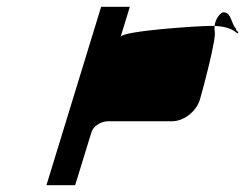

<svg xmlns="http://www.w3.org/2000/svg" viewBox="-20 -730 717 562"><path d="M116 -188H200L248 -344C253 -360 275 -375 296 -375H483C518 -375 554 -403 565 -438C570 -454 617 -627 608 -640V-654H590C562 -654 339 -640 333 -622L360 -710H276ZM608 -654C611 -678 627 -694 634 -694C658 -694 656 -660 671 -646C669 -638 683 -638 675 -632C659 -647 636 -653 608 -654Z"/></svg>

Font: bitstorm
Style: exextobl
Weight: 400
Version: Version 0.2